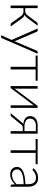

<svg xmlns="http://www.w3.org/2000/svg" viewBox="1388 -1934 722 3538"><g transform="rotate(90 1749.0 -165.0)"><path d="M391 -483.5Q395 -489.5 401.8 -493.5Q408.5 -497.5 416 -497.5H452.5L306.5 -301.5Q295 -285.5 281.2 -274.2Q267.5 -263 248 -257Q271.5 -252 288.5 -239.8Q305.5 -227.5 319.5 -207L468 0H434.5Q421.5 0 414 -4.2Q406.5 -8.5 401 -17L275 -193.5Q260.5 -214.5 240.2 -225.2Q220 -236 194.5 -236H130V0.5H82V-497.5H130V-269H187.5Q208.5 -269 227.2 -279Q246 -289 258.5 -306.5Z M970 -497.5 684 160Q681 167 676.2 171.5Q671.5 176 662.5 176H628.5L716 -18.5L505.5 -497.5H545Q552.5 -497.5 557 -493.8Q561.5 -490 563 -485.5L730.5 -98.5Q733.5 -91 735.8 -83.2Q738 -75.5 740 -67.5Q742.5 -75.5 745.2 -83.2Q748 -91 751 -98.5L916.5 -485.5Q919 -491 923.5 -494.2Q928 -497.5 933.5 -497.5Z M1467.5 -461H1259.5V0H1211.5V-461H1003.5V-497.5H1467.5Z M1968 -497.5V0H1920.5V-401Q1920.5 -408 1921 -416Q1921.5 -424 1922.5 -432Q1919 -425 1915.8 -419.2Q1912.5 -413.5 1909 -409Q1908 -408 1895 -390.2Q1882 -372.5 1860.8 -344.5Q1839.5 -316.5 1812.8 -281Q1786 -245.5 1758.5 -208.5Q1693.5 -122 1611 -12Q1608 -7.5 1603.2 -3.8Q1598.5 0 1593 0H1565.5V-497.5H1613.5V-96.5Q1613.5 -89.5 1613 -81.5Q1612.5 -73.5 1611.5 -65.5Q1614.5 -72.5 1618 -78.2Q1621.5 -84 1624.5 -88.5Q1625 -89.5 1638.2 -107Q1651.5 -124.5 1672.8 -152.8Q1694 -181 1720.5 -216.5Q1747 -252 1775 -289Q1840 -375.5 1922.5 -485Q1925.5 -490 1930.2 -493.8Q1935 -497.5 1940.5 -497.5Z M2397 -255V-464.5H2290.5Q2255.5 -464.5 2231.8 -454.5Q2208 -444.5 2193.2 -429Q2178.5 -413.5 2172.2 -394.5Q2166 -375.5 2166 -357Q2166 -333 2175.8 -314Q2185.5 -295 2204 -282Q2222.5 -269 2249 -262Q2275.5 -255 2308.5 -255ZM2443.5 -497.5V0H2397V-223.5H2337Q2324.5 -223.5 2315.8 -222Q2307 -220.5 2300.2 -217Q2293.5 -213.5 2288 -208.2Q2282.5 -203 2276.5 -195L2131 -17Q2126 -8.5 2118.8 -4.2Q2111.5 0 2098.5 0H2065.5L2234 -204Q2247.5 -225.5 2270.5 -233Q2229.5 -236 2200.8 -247.5Q2172 -259 2153.8 -276.2Q2135.5 -293.5 2127.2 -315.2Q2119 -337 2119 -361.5Q2119 -385.5 2128 -409.8Q2137 -434 2157.2 -453.5Q2177.5 -473 2210 -485.2Q2242.5 -497.5 2289 -497.5Z M3005.5 -461H2797.5V0H2749.5V-461H2541.5V-497.5H3005.5Z M3374 -240.5Q3303 -238 3251.8 -229.2Q3200.5 -220.5 3167.2 -205.5Q3134 -190.5 3118 -169.8Q3102 -149 3102 -122.5Q3102 -97.5 3110.2 -79.2Q3118.5 -61 3132.2 -49.2Q3146 -37.5 3164 -32Q3182 -26.5 3201.5 -26.5Q3230.5 -26.5 3254.8 -32.8Q3279 -39 3299.8 -50.2Q3320.5 -61.5 3338.5 -77Q3356.5 -92.5 3374 -110.5ZM3081.5 -427Q3120.5 -466 3163.5 -486Q3206.5 -506 3261 -506Q3301 -506 3331 -493.2Q3361 -480.5 3380.8 -456.8Q3400.5 -433 3410.5 -399.2Q3420.5 -365.5 3420.5 -324V0H3401.5Q3386.5 0 3383 -14L3376 -78Q3355.5 -58 3335.2 -42Q3315 -26 3293 -15Q3271 -4 3245.5 2Q3220 8 3189.5 8Q3164 8 3140 0.5Q3116 -7 3097.2 -22.5Q3078.5 -38 3067.2 -62.2Q3056 -86.5 3056 -120.5Q3056 -152 3074 -179Q3092 -206 3130.5 -226Q3169 -246 3229.2 -258Q3289.5 -270 3374 -272V-324Q3374 -393 3344.2 -430.2Q3314.5 -467.5 3256 -467.5Q3220 -467.5 3194.8 -457.5Q3169.5 -447.5 3152 -435.5Q3134.5 -423.5 3123.5 -413.5Q3112.5 -403.5 3105 -403.5Q3099.5 -403.5 3096 -406Q3092.5 -408.5 3090 -412.5Z"/></g></svg>

Font: Lato 2
Style: Regular
Weight: 300
Designer: Lukasz Dziedzic with Adam Twardoch and Botio Nikoltchev
Foundry: tyPoland Lukasz Dziedzic
Version: Version 2.015; 2015-08-06; http://www.latofonts.com/